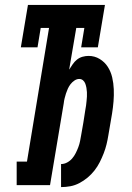

<svg xmlns="http://www.w3.org/2000/svg" viewBox="-20 -755 540 783"><path d="M229 8V-86Q242 -86 254 -92.5Q266 -99 274.5 -109Q283 -119 289 -131Q295 -143 299.5 -155Q304 -167 306.5 -179.5Q309 -192 311 -204Q316 -230 320 -255.5Q324 -281 328 -307Q330 -316 331 -325Q332 -334 333 -343Q334 -352 334.5 -361Q335 -370 334.5 -379Q334 -388 332.5 -396.5Q331 -405 328 -413.5Q325 -422 318.5 -427.5Q312 -433 303 -433Q293 -433 283.5 -426.5Q274 -420 267.5 -411.5Q261 -403 256.5 -393Q252 -383 249 -373.5Q246 -364 243.5 -354Q241 -344 240 -334L184 0H48V-96H90L180 -641H146L133 -562H65L94 -735H408L379 -562H311L324 -641H291L262 -471Q269 -482 276.5 -493Q284 -504 294 -512Q304 -520 316.5 -523.5Q329 -527 341 -527Q366 -527 386.5 -514.5Q407 -502 419.5 -482.5Q432 -463 437.5 -439.5Q443 -416 444 -391Q445 -366 443 -341.5Q441 -317 437 -292L422 -204Q419 -185 414.5 -166.5Q410 -148 403 -130Q396 -112 387 -94Q378 -76 365.5 -60Q353 -44 337.5 -31Q322 -18 304 -8.5Q286 1 267 4.5Q248 8 229 8Z"/></svg>

Font: Iosevka Gothic
Style: Bold Italic
Weight: 700
Italic angle: -9°
Monospace: yes
Designer: Belleve Invis
Foundry: Belleve Invis
Version: Version 15.5.1; ttfautohint (v1.8.4)